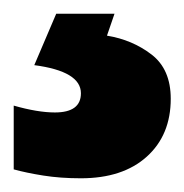

<svg xmlns="http://www.w3.org/2000/svg" viewBox="-27 -20 269 280"><path d="M129 32 140 0H55L23 75Q91 84 91 116Q91 144 53 144Q28 144 -7 134V227Q11 232 36 236Q61 240 91 240Q152 240 187 208.5Q222 177 222 124Q222 81 194 59.5Q166 38 129 32Z"/></svg>

Font: Noto Sans UI SemiCondensed Black
Style: Regular
Weight: 900
Width: 4
Designer: Monotype Design Team
Foundry: Monotype Imaging Inc.
Version: 1.001